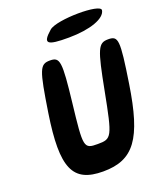

<svg xmlns="http://www.w3.org/2000/svg" viewBox="-186 -1236 1103 1305"><g transform="rotate(-20 365.5 -584.0)"><path d="M116 -550C58 -171 111 -50 332 -50C553 -50 642 -171 700 -550C747 -854 743 -883 669 -883C597 -883 582 -848 527 -560C467 -248 461 -238 360 -238C259 -238 257 -248 293 -560C326 -848 321 -883 249 -883C175 -883 163 -854 116 -550ZM326 -1079C240 -1004 263 -984 425 -985C579 -986 689 -1026 698 -1083C705 -1132 384 -1129 326 -1079Z"/></g></svg>

Font: Hussar Skorodowane
Style: Ky
Weight: 700
Foundry: Cannot Into Space Fonts
Version: Version 0.892